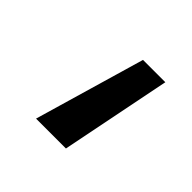

<svg xmlns="http://www.w3.org/2000/svg" viewBox="-77 -180 377 377"><g transform="rotate(45 111.5 8.0)"><path d="M127 -107H189L143 123H60Z"/></g></svg>

Font: Cairo
Style: Regular
Weight: 400
Designer: Mohamed Gaber, the designers of Titillium
Foundry: Kief Type Foundry
Version: Version 2.009; ttfautohint (v1.5.33-1714) -l 8 -r 50 -G 200 